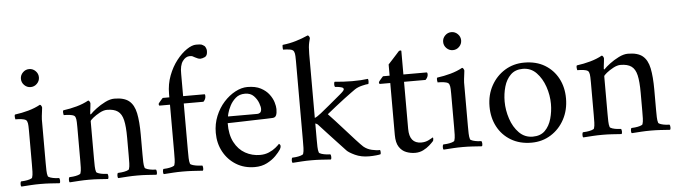

<svg xmlns="http://www.w3.org/2000/svg" viewBox="-45 -857 3667 1041"><g transform="rotate(-5 1788.5 -336.5)"><path d="M83 -579Q83 -599 97.5 -613.5Q112 -628 132 -628Q152 -628 166.5 -613.5Q181 -599 181 -579Q181 -559 166.5 -544.5Q152 -530 132 -530Q112 -530 97.5 -544.5Q83 -559 83 -579ZM177 -113Q177 -91 177.5 -72Q178 -53 182 -41Q184 -36 196.5 -32Q209 -28 223 -26.5Q237 -25 243 -25Q246 -21 246.5 -11Q247 -1 243 3Q213 1 190.5 -0.5Q168 -2 139 -2Q111 -2 88 -0.5Q65 1 35 3Q31 -1 31.5 -11Q32 -21 35 -25Q41 -25 55.5 -26.5Q70 -28 83 -32Q96 -36 97 -41Q101 -53 101.5 -72Q102 -91 102 -113V-295Q102 -305 101.5 -321Q101 -337 97 -346Q94 -355 80 -358.5Q66 -362 52 -362.5Q38 -363 34 -363Q33 -365 32 -375Q31 -385 34 -389Q72 -394 108 -404Q144 -414 173 -430Q177 -430 180.5 -424Q184 -418 184 -414Q184 -411 182 -397Q180 -383 178.5 -369Q177 -355 177 -350Z M578 -428Q631 -428 658 -406Q685 -384 694.5 -338Q704 -292 704 -221V-113Q704 -91 704.5 -72Q705 -53 709 -41Q711 -36 723.5 -32Q736 -28 750 -26.5Q764 -25 770 -25Q773 -21 773.5 -11Q774 -1 770 3Q740 1 717.5 -0.5Q695 -2 666 -2Q638 -2 615 -0.5Q592 1 562 3Q558 -1 558.5 -11Q559 -21 562 -25Q568 -25 582.5 -26.5Q597 -28 610 -32Q623 -36 624 -41Q628 -53 628.5 -72Q629 -91 629 -113V-211Q629 -272 621 -306.5Q613 -341 592 -356Q571 -371 533 -371Q515 -371 493.5 -359.5Q472 -348 456 -335Q440 -322 440 -317V-113Q440 -91 440.5 -72Q441 -53 445 -41Q447 -36 459.5 -32Q472 -28 486 -26.5Q500 -25 506 -25Q509 -21 509.5 -11Q510 -1 506 3Q476 1 453.5 -0.5Q431 -2 402 -2Q374 -2 351 -0.5Q328 1 298 3Q294 -1 294.5 -11Q295 -21 298 -25Q304 -25 318.5 -26.5Q333 -28 346 -32Q359 -36 360 -41Q364 -53 364.5 -72Q365 -91 365 -113V-291Q365 -301 364.5 -319Q364 -337 360 -346Q357 -355 343 -358.5Q329 -362 315 -362.5Q301 -363 297 -363Q296 -365 295 -375Q294 -385 297 -389Q335 -394 371 -404Q407 -414 436 -430Q440 -430 443.5 -424Q447 -418 447 -414Q447 -411 445.5 -398.5Q444 -386 442.5 -374Q441 -362 441 -358Q441 -354 443 -354Q444 -354 446 -356Q456 -367 478.5 -384Q501 -401 528 -414.5Q555 -428 578 -428Z M1045 -681Q1067 -681 1073.5 -679Q1080 -677 1091 -669Q1094 -666 1097.5 -658Q1101 -650 1101 -642Q1101 -616 1086.5 -609.5Q1072 -603 1062 -603Q1055 -603 1048 -606Q1041 -609 1033 -613Q1025 -618 1020 -620Q1015 -622 1005 -622Q983 -622 966.5 -599Q950 -576 951 -530V-409H1067Q1071 -409 1071 -401Q1071 -399 1071 -398Q1071 -382 1058 -369H951V-113Q951 -91 951.5 -72Q952 -53 956 -41Q958 -36 971.5 -32Q985 -28 1000.5 -26.5Q1016 -25 1022 -25Q1025 -21 1025.5 -11Q1026 -1 1022 3Q992 1 967 -0.5Q942 -2 913 -2Q885 -2 862.5 -0.5Q840 1 810 3Q806 -1 806.5 -11Q807 -21 810 -25Q816 -25 830 -26.5Q844 -28 857 -32Q870 -36 871 -41Q875 -53 875.5 -72Q876 -91 876 -113V-369H819Q817 -369 816 -372.5Q815 -376 815 -378Q815 -380 821 -387.5Q827 -395 833.5 -402Q840 -409 840 -409H876V-428Q876 -481 893.5 -527Q911 -573 938 -607.5Q965 -642 994 -661.5Q1023 -681 1045 -681Z M1179 -242Q1178 -180 1200 -138Q1222 -96 1259 -75.5Q1296 -55 1339 -55Q1366 -55 1388 -64.5Q1410 -74 1425 -86.5Q1440 -99 1446 -106Q1447 -106 1450.5 -102.5Q1454 -99 1454 -93Q1454 -85 1448 -75Q1439 -61 1420 -41.5Q1401 -22 1372 -7Q1343 8 1305 8Q1248 8 1204 -19Q1160 -46 1135 -92Q1110 -138 1110 -195Q1110 -244 1127.5 -286.5Q1145 -329 1173.5 -360.5Q1202 -392 1236 -410Q1270 -428 1302 -428Q1346 -428 1374.5 -413Q1403 -398 1419.5 -376Q1436 -354 1442.5 -332Q1449 -310 1449 -295Q1449 -274 1444 -262Q1439 -250 1425 -249Q1416 -248 1389.5 -247.5Q1363 -247 1329 -246Q1295 -245 1262 -244Q1229 -243 1206 -242.5Q1183 -242 1179 -242ZM1184 -278H1343Q1352 -278 1358.5 -283Q1365 -288 1366 -301Q1367 -313 1359 -335Q1351 -357 1333.5 -375Q1316 -393 1286 -393Q1255 -393 1235 -375.5Q1215 -358 1203.5 -335.5Q1192 -313 1187.5 -295.5Q1183 -278 1184 -278Z M1652 -113Q1652 -91 1652.5 -72Q1653 -53 1657 -41Q1659 -36 1671.5 -32Q1684 -28 1698.5 -26.5Q1713 -25 1719 -25Q1722 -21 1722.5 -11Q1723 -1 1719 3Q1689 1 1666 -0.5Q1643 -2 1614 -2Q1586 -2 1563.5 -0.5Q1541 1 1511 3Q1507 -1 1507.5 -11Q1508 -21 1511 -25Q1517 -25 1531 -26.5Q1545 -28 1558 -32Q1571 -36 1572 -41Q1576 -53 1576.5 -72Q1577 -91 1577 -113V-545Q1577 -556 1576.5 -571.5Q1576 -587 1572 -596Q1568 -607 1550.5 -610Q1533 -613 1513 -613Q1512 -613 1511.5 -625.5Q1511 -638 1514 -639Q1551 -643 1586 -653.5Q1621 -664 1652 -678Q1656 -678 1659.5 -672.5Q1663 -667 1663 -662Q1663 -662 1657.5 -640Q1652 -618 1652 -577V-229Q1665 -234 1686.5 -251Q1708 -268 1733 -289Q1771 -321 1796.5 -342Q1822 -363 1822 -370Q1822 -378 1812.5 -381Q1803 -384 1792 -385.5Q1781 -387 1776 -387Q1772 -392 1772.5 -403Q1773 -414 1777 -415Q1798 -413 1823 -411.5Q1848 -410 1871 -410Q1922 -410 1957 -415Q1960 -411 1959.5 -400.5Q1959 -390 1957 -387Q1947 -387 1922.5 -381Q1898 -375 1882 -364Q1878 -361 1861 -349Q1844 -337 1820.5 -319Q1797 -301 1771.5 -281Q1746 -261 1724 -243Q1761 -204 1797 -163.5Q1833 -123 1861 -92.5Q1889 -62 1900 -52Q1919 -36 1944.5 -30Q1970 -24 1989 -25Q1991 -23 1991.5 -14.5Q1992 -6 1990 -2Q1985 0 1966 2Q1947 4 1927 4Q1884 4 1851 -11.5Q1818 -27 1807 -39Q1807 -39 1793.5 -53.5Q1780 -68 1758 -91.5Q1736 -115 1712 -141Q1688 -167 1667 -190Q1664 -194 1658 -196.5Q1652 -199 1652 -199Z M2151 -422H2277Q2282 -422 2282 -411Q2282 -396 2268 -382H2151V-126Q2151 -46 2216 -46Q2238 -46 2256 -55Q2274 -64 2279 -68Q2282 -67 2282 -62Q2282 -51 2278 -47Q2271 -39 2256.5 -26Q2242 -13 2222 -3Q2202 7 2178 7Q2153 7 2129.5 -2Q2106 -11 2091 -34Q2076 -57 2076 -99V-382H2019Q2017 -382 2016 -385.5Q2015 -389 2015 -391Q2015 -393 2021 -400.5Q2027 -408 2033.5 -415Q2040 -422 2040 -422H2076V-483Q2086 -494 2099.5 -508.5Q2113 -523 2124 -535.5Q2135 -548 2136 -549Q2140 -553 2145.5 -553Q2151 -553 2151 -550Z M2381 -579Q2381 -599 2395.5 -613.5Q2410 -628 2430 -628Q2450 -628 2464.5 -613.5Q2479 -599 2479 -579Q2479 -559 2464.5 -544.5Q2450 -530 2430 -530Q2410 -530 2395.5 -544.5Q2381 -559 2381 -579ZM2475 -113Q2475 -91 2475.5 -72Q2476 -53 2480 -41Q2482 -36 2494.5 -32Q2507 -28 2521 -26.5Q2535 -25 2541 -25Q2544 -21 2544.5 -11Q2545 -1 2541 3Q2511 1 2488.5 -0.5Q2466 -2 2437 -2Q2409 -2 2386 -0.5Q2363 1 2333 3Q2329 -1 2329.5 -11Q2330 -21 2333 -25Q2339 -25 2353.5 -26.5Q2368 -28 2381 -32Q2394 -36 2395 -41Q2399 -53 2399.5 -72Q2400 -91 2400 -113V-295Q2400 -305 2399.5 -321Q2399 -337 2395 -346Q2392 -355 2378 -358.5Q2364 -362 2350 -362.5Q2336 -363 2332 -363Q2331 -365 2330 -375Q2329 -385 2332 -389Q2370 -394 2406 -404Q2442 -414 2471 -430Q2475 -430 2478.5 -424Q2482 -418 2482 -414Q2482 -411 2480 -397Q2478 -383 2476.5 -369Q2475 -355 2475 -350Z M2809 -429Q2874 -429 2920.5 -401Q2967 -373 2992.5 -325Q3018 -277 3018 -216Q3018 -153 2991 -102.5Q2964 -52 2917 -22.5Q2870 7 2811 7Q2747 7 2699.5 -21.5Q2652 -50 2626.5 -98.5Q2601 -147 2601 -208Q2601 -271 2628.5 -321Q2656 -371 2703 -400Q2750 -429 2809 -429ZM2798 -396Q2757 -396 2732 -371.5Q2707 -347 2696 -308.5Q2685 -270 2685 -228Q2685 -181 2700.5 -134Q2716 -87 2746.5 -56Q2777 -25 2821 -25Q2863 -25 2887.5 -49.5Q2912 -74 2923 -113Q2934 -152 2934 -193Q2934 -241 2918 -287.5Q2902 -334 2872 -365Q2842 -396 2798 -396Z M3373 -428Q3426 -428 3453 -406Q3480 -384 3489.5 -338Q3499 -292 3499 -221V-113Q3499 -91 3499.5 -72Q3500 -53 3504 -41Q3506 -36 3518.5 -32Q3531 -28 3545 -26.5Q3559 -25 3565 -25Q3568 -21 3568.5 -11Q3569 -1 3565 3Q3535 1 3512.5 -0.5Q3490 -2 3461 -2Q3433 -2 3410 -0.5Q3387 1 3357 3Q3353 -1 3353.5 -11Q3354 -21 3357 -25Q3363 -25 3377.5 -26.5Q3392 -28 3405 -32Q3418 -36 3419 -41Q3423 -53 3423.5 -72Q3424 -91 3424 -113V-211Q3424 -272 3416 -306.5Q3408 -341 3387 -356Q3366 -371 3328 -371Q3310 -371 3288.5 -359.5Q3267 -348 3251 -335Q3235 -322 3235 -317V-113Q3235 -91 3235.5 -72Q3236 -53 3240 -41Q3242 -36 3254.5 -32Q3267 -28 3281 -26.5Q3295 -25 3301 -25Q3304 -21 3304.5 -11Q3305 -1 3301 3Q3271 1 3248.5 -0.5Q3226 -2 3197 -2Q3169 -2 3146 -0.5Q3123 1 3093 3Q3089 -1 3089.5 -11Q3090 -21 3093 -25Q3099 -25 3113.5 -26.5Q3128 -28 3141 -32Q3154 -36 3155 -41Q3159 -53 3159.5 -72Q3160 -91 3160 -113V-291Q3160 -301 3159.5 -319Q3159 -337 3155 -346Q3152 -355 3138 -358.5Q3124 -362 3110 -362.5Q3096 -363 3092 -363Q3091 -365 3090 -375Q3089 -385 3092 -389Q3130 -394 3166 -404Q3202 -414 3231 -430Q3235 -430 3238.5 -424Q3242 -418 3242 -414Q3242 -411 3240.5 -398.5Q3239 -386 3237.5 -374Q3236 -362 3236 -358Q3236 -354 3238 -354Q3239 -354 3241 -356Q3251 -367 3273.5 -384Q3296 -401 3323 -414.5Q3350 -428 3373 -428Z"/></g></svg>

Font: Amiri
Style: Regular
Weight: 400
Designer: Khaled Hosny
Version: Version 0.114